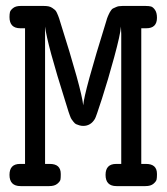

<svg xmlns="http://www.w3.org/2000/svg" viewBox="-20 -631 565 651"><path d="M12.2 -38.1Q12.2 -75.2 47.9 -75.2H64.9V-535.2H48.8Q12.2 -535.2 12.2 -573.2Q12.2 -583 13.7 -589.6Q15.1 -596.2 24.2 -603.5Q33.2 -610.8 49.8 -610.8H128.9Q137.7 -610.8 144.8 -609.4Q151.9 -607.9 157.5 -604Q163.1 -600.1 166.5 -597.2Q169.9 -594.2 172.9 -587.6Q175.8 -581.1 177 -578.1Q178.2 -575.2 180.7 -568.1Q183.1 -561 183.1 -560.1Q256.3 -329.1 262.2 -273.9Q265.1 -317.9 340.8 -561L342.8 -567.9Q344.7 -573.7 345.5 -575Q346.2 -576.2 348.6 -582Q351.1 -587.9 352.5 -589.8Q354 -591.8 356.9 -596.4Q359.9 -601.1 363.5 -602.5Q367.2 -604 372.1 -606.4Q377 -608.9 382.6 -609.9Q388.2 -610.8 395 -610.8H474.1Q485.4 -610.8 492.2 -608.9Q499 -606.9 505.6 -597.4Q512.2 -587.9 512.2 -570.8Q512.2 -535.2 476.1 -535.2Q475.6 -535.2 475.1 -535.2H459V-75.2H475.1Q512.2 -75.2 512.2 -41.5Q512.2 -40 512.2 -38.1Q512.2 -29.3 511 -22.7Q509.8 -16.1 500.5 -8.1Q491.2 0 473.1 0H375Q337.9 0 337.9 -38.1Q337.9 -75.2 374 -75.2H391.1V-515.1L390.1 -541Q388.2 -514.2 367.2 -437Q346.2 -359.9 325.7 -296.4Q305.2 -232.9 301.8 -228Q287.6 -204.1 262.2 -204.1Q255.4 -204.1 248.8 -206.1Q242.2 -208 238 -210Q233.9 -211.9 229.5 -217.5Q225.1 -223.1 222.7 -226.6Q220.2 -230 217 -239Q213.9 -248 212.4 -252Q210.9 -255.9 207.5 -267.8Q204.1 -279.8 202.1 -285.2Q140.1 -481 132.8 -541V-75.2H148.9Q186 -75.2 186 -41.5Q186 -40 186 -38.1Q186 -29.3 185.1 -22.7Q184.1 -16.1 174.6 -8.1Q165 0 147 0H49.8Q12.2 0 12.2 -38.1Z"/></svg>

Font: CMU Typewriter Text
Style: Bold
Weight: 700
Version: Version 0.7.0